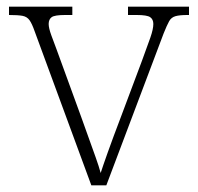

<svg xmlns="http://www.w3.org/2000/svg" viewBox="-20 -556 593 576"><path d="M84 -462Q76 -485 68.5 -495.5Q61 -506 47.5 -508.5Q34 -511 7 -511V-536H197V-511H175Q144 -511 135 -504.5Q126 -498 126 -484Q126 -472 134 -450Q142 -428 150 -407L224 -204Q234 -176 245.5 -144Q257 -112 267 -84Q277 -56 282 -37Q288 -56 303.5 -99.5Q319 -143 343 -206L406 -374Q422 -417 431 -443Q440 -469 440 -484Q440 -498 430.5 -504.5Q421 -511 390 -511H364V-536H547V-511H542Q519 -511 506.5 -507.5Q494 -504 487.5 -492.5Q481 -481 471 -456L299 0H254Z"/></svg>

Font: Noto Rashi Hebrew ExtraLight
Style: Regular
Weight: 250
Version: Version 1.006